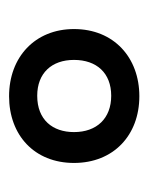

<svg xmlns="http://www.w3.org/2000/svg" viewBox="28 -791 327 423"><g transform="rotate(-90 191.5 -579.5)"><path d="M191 -436C276 -436 339 -492 339 -580C339 -666 277 -723 191 -723C105 -723 44 -667 44 -580C44 -493 105 -436 191 -436ZM192 -498C142 -498 112 -530 112 -580C112 -627 139 -661 192 -661C242 -661 271 -629 271 -580C271 -530 242 -498 192 -498Z"/></g></svg>

Font: Noto Sans Myanmar UI Condensed Medium
Style: Regular
Weight: 500
Width: 3
Designer: Monotype Design Team
Foundry: Monotype Imaging Inc.
Version: Version 2.103